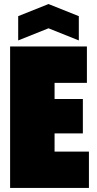

<svg xmlns="http://www.w3.org/2000/svg" viewBox="-20 -930 480 950"><path d="M30 0V-700H410V-520H250V-440H390V-270H250V-180H420V0ZM70 -730V-850L220 -910L370 -850V-730L220 -790Z"/></svg>

Font: Tektur Condensed Black
Style: Regular
Weight: 900
Width: 3
Designer: Adam Jagosz
Foundry: Adam Jagosz
Version: Version 1.005;gftools[0.9.30]